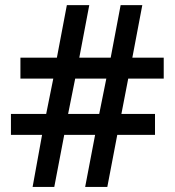

<svg xmlns="http://www.w3.org/2000/svg" viewBox="-20 -733 686 753"><path d="M482.9 -424.8 456.1 -286.1H587.9V-204.1H439.9L400.9 0H314L353 -204.1H231.9L192.9 0H107.9L145 -204.1H22.9V-286.1H161.1L189 -424.8H60.1V-506.8H203.1L242.2 -712.9H330.1L291 -506.8H414.1L453.1 -712.9H538.1L499 -506.8H622.1V-424.8ZM247.1 -286.1H369.1L397 -424.8H274.9Z"/></svg>

Font: f1_51640          
Style: Regular
Weight: 600
Foundry: Ascender Corporation
Version: Version 1.10